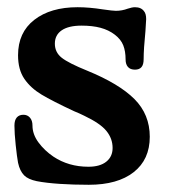

<svg xmlns="http://www.w3.org/2000/svg" viewBox="-20 -502 475 532"><path d="M82 0Q58 -5 47 -16Q35 -28 30 -51Q27 -67 23.5 -100Q20 -133 20 -154Q20 -169 26.5 -176.5Q33 -184 45 -184Q56 -184 63 -176Q70 -168 70 -154Q70 -130 86.5 -107.5Q103 -85 128 -68Q170 -40 225 -40Q257 -40 274.5 -54Q292 -68 292 -92Q292 -118 275 -139Q258 -160 214 -181Q200 -188 185 -194Q125 -222 95 -240Q65 -258 47.5 -283.5Q30 -309 30 -349Q30 -412 75 -447Q120 -482 195 -482Q227 -482 265 -476Q293 -472 301 -472Q318 -472 334 -478Q346 -482 354 -482Q371 -482 379 -471Q385 -464 385 -449L383 -416Q378 -366 378 -338Q378 -323 372 -316Q366 -309 354 -309Q341 -309 334.5 -316.5Q328 -324 328 -337Q328 -360 321.5 -376.5Q315 -393 298 -406Q281 -419 258.5 -425Q236 -431 206 -431Q170 -431 151 -418Q132 -405 132 -381Q132 -357 151 -342Q170 -327 222 -306Q310 -270 352.5 -227.5Q395 -185 395 -123Q395 -60 350.5 -25Q306 10 226 10Q183 10 145.5 7.5Q108 5 82 0Z"/></svg>

Font: Raigarh
Style: Regular
Weight: 400
Designer: jaikishan Patel
Foundry: MagicType
Version: Version 1.000;FEAKit 1.0